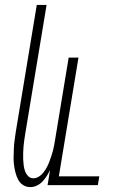

<svg xmlns="http://www.w3.org/2000/svg" viewBox="-20 -755 540 783"><path d="M104 8Q87 8 74 -0.5Q61 -9 54 -22.5Q47 -36 43 -51.5Q39 -67 37 -83.5Q35 -100 35.5 -116Q36 -132 36.5 -149Q37 -166 39.5 -182.5Q42 -199 44 -215L130 -735H170L83 -210Q81 -197 79 -184Q77 -171 76 -158Q75 -145 74.5 -132Q74 -119 74.5 -106.5Q75 -94 76.5 -81.5Q78 -69 82 -57.5Q86 -46 94.5 -37Q103 -28 116 -28Q128 -28 139 -35Q150 -42 157.5 -52Q165 -62 171 -73Q177 -84 181 -95Q185 -106 189 -117.5Q193 -129 196 -140.5Q199 -152 201 -163.5Q203 -175 205 -187L260 -520H300L220 -36H385L379 0H174L184 -61Q178 -49 170.5 -37Q163 -25 153 -14.5Q143 -4 130 2Q117 8 104 8Z"/></svg>

Font: Iosevka Term Curly Extralight
Style: Italic
Weight: 200
Italic angle: -9°
Designer: Belleve Invis
Foundry: Belleve Invis
Version: Version 32.3.0